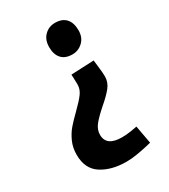

<svg xmlns="http://www.w3.org/2000/svg" viewBox="-192 -647 845 962"><g transform="rotate(-30 230.5 -166.0)"><path d="M284.2 -376Q243.2 -376 221.7 -399.4Q200.2 -422.9 200.2 -465.8Q200.2 -507.8 225.1 -532.5Q250 -557.1 286.1 -557.1Q327.1 -557.1 348.6 -533.4Q370.1 -509.8 370.1 -465.8Q370.1 -424.8 344.5 -400.4Q318.8 -376 284.2 -376ZM369.1 -199.2Q369.1 -166 347.2 -138.4Q325.2 -110.8 283.2 -75.2Q242.2 -39.1 221.7 -13.4Q201.2 12.2 201.2 42Q201.2 107.9 291 107.9Q316.9 107.9 344.5 103.5Q372.1 99.1 379.9 97.2L398.9 201.2Q393.1 203.1 369.1 208.5Q345.2 213.9 312 219.5Q278.8 225.1 250 225.1Q164.1 225.1 106.9 188.5Q49.8 151.9 49.8 69.8Q49.8 29.8 64.9 -4.2Q80.1 -38.1 101.1 -62.5Q122.1 -86.9 157.2 -121.1Q195.3 -158.2 212.6 -182.1Q230 -206.1 230 -232.9Q230 -252 229 -268.6Q228 -285.2 228 -291L359.9 -296.9Q360.8 -286.1 365 -253.2Q369.1 -220.2 369.1 -199.2Z"/></g></svg>

Font: Kadwa
Style: Regular
Weight: 400
Designer: Sol Matas
Foundry: Sol Matas
Version: Version 1.000;PS 001.000;hotconv 1.0.70;makeotf.lib2.5.58329